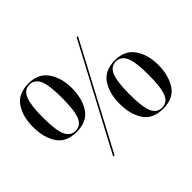

<svg xmlns="http://www.w3.org/2000/svg" viewBox="-149 -979 1244 1244"><g transform="rotate(-45 472.5 -357.0)"><path d="M221 -280Q316 -280 357.5 -344.5Q399 -409 399 -503Q399 -599 354.5 -661.5Q310 -724 222 -724Q126 -724 84 -661Q42 -598 42 -503Q42 -407 83.5 -343.5Q125 -280 221 -280ZM274 0H286L665 -714H653ZM220 -290Q175 -290 153 -335Q131 -380 131 -503Q131 -613 151.5 -663.5Q172 -714 221 -714Q264 -714 286.5 -670Q309 -626 309 -503Q309 -389 288.5 -339.5Q268 -290 220 -290ZM723 10Q818 10 859.5 -54.5Q901 -119 901 -213Q901 -309 857 -371.5Q813 -434 724 -434Q629 -434 587 -371Q545 -308 545 -213Q545 -117 586.5 -53.5Q628 10 723 10ZM722 0Q677 0 655.5 -45Q634 -90 634 -213Q634 -323 654 -373.5Q674 -424 723 -424Q766 -424 788.5 -380Q811 -336 811 -213Q811 -99 791 -49.5Q771 0 722 0Z"/></g></svg>

Font: Noto Serif Display Semi
Style: Regular
Weight: 600
Designer: Monotype Design Team
Foundry: Monotype Imaging Inc.
Version: Version 1.900